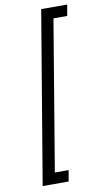

<svg xmlns="http://www.w3.org/2000/svg" viewBox="-99 -845 526 990"><g transform="rotate(-10 164.0 -350.0)"><path d="M41 100 192 -800H328L318 -742H246L115 42H187L177 100Z"/></g></svg>

Font: Figtree Light Light
Style: Italic
Weight: 300
Italic angle: -9.5°
Version: Version 2.000